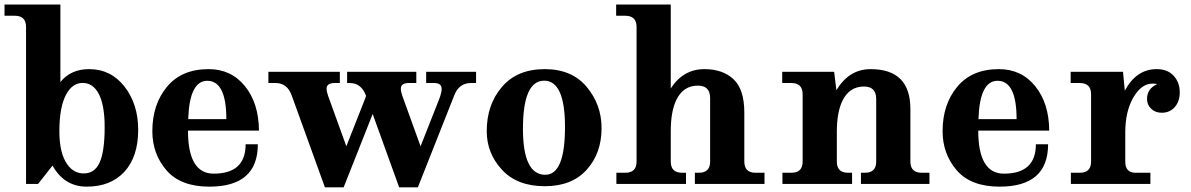

<svg xmlns="http://www.w3.org/2000/svg" viewBox="-28 -801 5186 836"><path d="M349.6 11.7Q252 11.7 200.7 -80.1L137.7 0H85.4V-683.6Q85.4 -732.4 36.6 -732.4H-8.3V-781.2H234.9V-443.8Q280.3 -500 359.9 -500Q455.1 -500 514.4 -423.6Q573.7 -347.2 573.7 -235.8Q573.7 -118.7 513.9 -53.5Q454.1 11.7 349.6 11.7ZM336.4 -45.9Q383.8 -45.9 405.3 -92.3Q427.7 -140.6 427.7 -247.1Q427.7 -348.1 399.4 -397Q374.5 -439.9 332.5 -439.9Q287.1 -439.9 260.3 -390.1Q230.5 -335.4 230.5 -230Q230.5 -132.3 265.6 -84.5Q293 -45.9 336.4 -45.9Z M883.8 11.7Q758.3 11.7 696.8 -59.6Q635.3 -130.9 635.3 -230Q635.3 -346.2 699 -423.1Q762.7 -500 880.4 -500Q978.5 -500 1038.6 -425.8Q1098.6 -351.6 1099.6 -232.4H790.5Q790.5 -44.9 902.3 -44.9Q1041.5 -44.9 1041.5 -172.9H1094.7Q1094.7 11.7 883.8 11.7ZM957.5 -282.2Q957.5 -449.2 874.5 -449.2Q796.9 -449.2 791.5 -282.2Z M1594.7 -304.7 1468.3 14.6H1386.7L1242.2 -385.3Q1222.7 -439.5 1171.9 -439.5H1140.6V-488.3H1451.7V-439.5H1428.7Q1394 -439.5 1394 -415Q1394 -402.3 1400.4 -384.3L1480 -164.1L1560.5 -368.2Q1564 -376.5 1565.9 -383.3Q1545.9 -439.5 1495.1 -439.5H1483.4V-488.3H1784.7V-439.5H1752Q1717.3 -439.5 1717.3 -415Q1717.3 -402.3 1723.6 -384.3L1803.2 -164.1L1883.8 -368.2Q1895 -396.5 1895 -414.1Q1895 -439.5 1862.3 -439.5H1827.6V-488.3H2044.9V-439.5H2022.9Q1970.2 -439.5 1949.7 -385.3L1791.5 14.6H1710Z M2344.2 9.8Q2223.6 9.8 2157.5 -62Q2091.3 -133.8 2091.3 -230Q2091.3 -345.2 2157.5 -422.6Q2223.6 -500 2344.2 -500Q2461.9 -500 2526.6 -422.6Q2591.3 -345.2 2591.3 -243.2Q2591.3 -133.8 2526.6 -62Q2461.9 9.8 2344.2 9.8ZM2346.2 -40Q2432.1 -40 2432.1 -247.6Q2432.1 -449.7 2341.3 -449.7Q2249 -449.7 2249 -240.2Q2249 -40 2346.2 -40Z M3300.8 0H2997.6V-48.8H3015.1Q3064 -48.8 3064 -97.7V-374Q3064 -428.2 3010.7 -428.2Q2947.8 -428.2 2917.5 -367.2Q2892.6 -316.9 2892.6 -230V-97.7Q2892.6 -48.8 2941.4 -48.8H2959V0H2655.8V-48.8H2694.8Q2743.7 -48.8 2743.7 -97.7V-683.6Q2743.7 -732.4 2694.8 -732.4H2654.8V-781.2H2892.6V-416Q2946.8 -500 3039.6 -500Q3118.7 -500 3165.8 -456.1Q3212.9 -412.1 3212.9 -311V-97.7Q3212.9 -48.8 3261.7 -48.8H3300.8Z M4019 0H3720.7V-48.8H3738.3Q3787.1 -48.8 3787.1 -97.7V-370.1Q3787.1 -424.3 3733.9 -424.3Q3670.9 -424.3 3640.6 -363.3Q3615.7 -313 3615.7 -226.1V-97.7Q3615.7 -48.8 3664.6 -48.8H3682.1V0H3378.9V-48.8H3418Q3466.8 -48.8 3466.8 -97.7V-390.6Q3466.8 -439.5 3418 -439.5H3377.9V-488.3H3604L3613.8 -408.2Q3668.9 -500 3762.7 -500Q3936 -500 3936 -326.7V-97.7Q3936 -48.8 3984.9 -48.8H4019Z M4324.7 11.7Q4199.2 11.7 4137.7 -59.6Q4076.2 -130.9 4076.2 -230Q4076.2 -346.2 4139.9 -423.1Q4203.6 -500 4321.3 -500Q4419.4 -500 4479.5 -425.8Q4539.6 -351.6 4540.5 -232.4H4231.4Q4231.4 -44.9 4343.3 -44.9Q4482.4 -44.9 4482.4 -172.9H4535.6Q4535.6 11.7 4324.7 11.7ZM4398.4 -282.2Q4398.4 -449.2 4315.4 -449.2Q4237.8 -449.2 4232.4 -282.2Z M4981 0H4634.8V-48.8H4673.8Q4722.7 -48.8 4722.7 -97.7V-390.6Q4722.7 -439.5 4673.8 -439.5H4633.8V-488.3H4861.8L4869.6 -406.2Q4919.9 -500 5008.3 -500Q5056.2 -500 5082.5 -470.9Q5108.9 -441.9 5108.9 -398.9Q5108.9 -359.9 5087.4 -335Q5065.9 -310.1 5030.3 -310.1Q5002.4 -310.1 4984.4 -327.4Q4966.3 -344.7 4966.3 -370.1Q4966.3 -415 5011.2 -435.1Q5002.9 -437 4990.2 -437Q4941.9 -437 4906.7 -376.5Q4871.6 -315.9 4871.6 -224.1V-97.7Q4871.6 -48.8 4916 -48.8H4981Z"/></svg>

Font: Munson
Style: Bold
Weight: 700
Designer: Paul James MIller
Foundry: High-Logic / Made with FontCreator
Version: Version 2.10;May 5, 2019;FontCreator 11.5.0.2430 64-bit